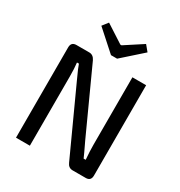

<svg xmlns="http://www.w3.org/2000/svg" viewBox="-208 -1056 1124 1199"><g transform="rotate(30 354.0 -456.5)"><path d="M529 -872 384 -743H340L196 -872L228 -913L358 -829H366L495 -913ZM624 -690V-39Q624 0 587 0H492Q462 0 449 -31L234 -501Q198 -579 193 -597H179Q184 -557 184 -501V0H84V-651Q84 -690 122 -690H214Q243 -690 258 -659L467 -201Q471 -192 481 -171.5Q491 -151 499.5 -132.5Q508 -114 515 -98H530Q525 -158 525 -205V-690Z"/></g></svg>

Font: Exo 2.0 Medium
Style: Regular
Weight: 500
Designer: Natanael Gama
Version: Version 1.001;PS 001.001;hotconv 1.0.70;makeotf.lib2.5.58329